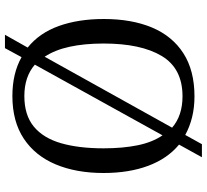

<svg xmlns="http://www.w3.org/2000/svg" viewBox="-50 -745 835 775"><g transform="rotate(90 367.5 -357.5)"><path d="M172 -51.7Q113.3 -98.7 85 -177.3Q56.7 -256 56.7 -359Q56.7 -471.3 91 -553.3Q125.3 -635.3 195 -680.2Q264.7 -725 368.7 -725Q414.7 -725 453.3 -715.3Q492 -705.7 524.7 -687.7L562 -755H614.7L563.7 -662.7Q620.3 -616 649.3 -538.2Q678.3 -460.3 678.3 -358Q678.3 -247.7 643.5 -164.7Q608.7 -81.7 539.3 -35.8Q470 10 367.7 10Q321.7 10 282.3 0.7Q243 -8.7 210.7 -27L174.3 40H120.3ZM367.7 -38.3Q444.7 -38.3 491 -76.5Q537.3 -114.7 558 -186.2Q578.7 -257.7 578.7 -358Q578.7 -435.3 566.5 -495.2Q554.3 -555 526.3 -596L241 -80.7Q289.7 -38.3 367.7 -38.3ZM495.3 -634.7Q446.7 -676.7 368.7 -676.7Q256.3 -676.7 206 -592.8Q155.7 -509 155.7 -358Q155.7 -281 168.7 -221.2Q181.7 -161.3 209 -120.3Z"/></g></svg>

Font: Noto Serif Hentaigana ExtraLight
Style: Regular
Weight: 200
Designer: Kazuhiro Yamada
Foundry: nipponia
Version: Version 1.000